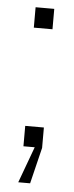

<svg xmlns="http://www.w3.org/2000/svg" viewBox="-48 -507 255 661"><g transform="rotate(5 79.5 -177.0)"><path d="M48 -480.5H112.5V-410H48ZM48 -70.5H112.5V0L82 125H41L87 0H48Z"/></g></svg>

Font: Overused Grotesk Light
Style: Regular
Weight: 300
Version: Version 0.004